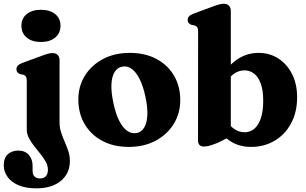

<svg xmlns="http://www.w3.org/2000/svg" viewBox="-60 -769 1630 1022"><path d="M257 -116Q257 -90 265.2 -64.8Q273.5 -39.5 284.5 -14.2Q295.5 11 303.8 36.2Q312 61.5 312 88Q312 154 264 193.8Q216 233.5 134 233.5Q76 233.5 37.5 216.5Q-1 199.5 -20.5 171.5Q-40 143.5 -40 111.5Q-40 72.5 -18.8 52.5Q2.5 32.5 38 32.5Q72.5 32.5 93 55Q113.5 77.5 113.5 114V140Q113.5 160.5 124 170.8Q134.5 181 153 181Q173 181 184 169.2Q195 157.5 195 134.5Q195 113 183.8 92.5Q172.5 72 155.8 51.2Q139 30.5 122.2 9.2Q105.5 -12 94 -34Q82.5 -56 82.5 -80V-338Q82.5 -354.5 78 -361.2Q73.5 -368 65 -371L48 -374Q38 -378 32.8 -384.2Q27.5 -390.5 27.5 -400.5Q27.5 -412 34.5 -419.5Q41.5 -427 57.5 -433.5L158.5 -470.5Q180.5 -479 194.2 -482.8Q208 -486.5 220.5 -486.5Q238 -486.5 247.5 -476Q257 -465.5 257 -449ZM158 -545.5Q110.5 -545.5 82.2 -569Q54 -592.5 54 -632Q54 -671 82.2 -694Q110.5 -717 158 -717Q205.5 -717 233.8 -694Q262 -671 262 -632Q262 -592.5 233.8 -569Q205.5 -545.5 158 -545.5Z M631.5 -487.5Q711.5 -487.5 771.8 -455.8Q832 -424 865.8 -367.2Q899.5 -310.5 899.5 -235.5Q899.5 -165.5 864.5 -109Q829.5 -52.5 768 -19.8Q706.5 13 625 13Q545 13 484.8 -19Q424.5 -51 390.8 -108Q357 -165 357 -240Q357 -310 391.8 -366Q426.5 -422 488.2 -454.8Q550 -487.5 631.5 -487.5ZM668 -61Q693 -66 707.5 -89.8Q722 -113.5 724.2 -155Q726.5 -196.5 714 -254.5Q701.5 -313 682.2 -350.2Q663 -387.5 639.2 -403.8Q615.5 -420 589.5 -414Q565 -409.5 550.2 -386Q535.5 -362.5 533.2 -321.2Q531 -280 543.5 -221Q556 -162 575.2 -124.8Q594.5 -87.5 618.2 -71.8Q642 -56 668 -61Z M1168.5 -711.5V-43L1097 -8Q1071 2 1055.2 6.5Q1039.5 11 1024.5 11Q1011 11 1002.5 3Q994 -5 994 -20L994.5 -600.5Q994.5 -617 989.8 -623.8Q985 -630.5 976.5 -633.5L959.5 -636.5Q949.5 -640.5 944.2 -646.8Q939 -653 939 -663Q939 -674.5 946 -682Q953 -689.5 969.5 -696L1070.5 -733.5Q1092 -741.5 1105.8 -745.2Q1119.5 -749 1131.5 -749Q1149.5 -749 1159 -738.5Q1168.5 -728 1168.5 -711.5ZM1136.5 -316 1108 -349.5Q1148.5 -414.5 1200.2 -451Q1252 -487.5 1316.5 -487.5Q1375.5 -487.5 1421.8 -457.5Q1468 -427.5 1494.8 -374.5Q1521.5 -321.5 1521.5 -251.5Q1521.5 -171.5 1489.2 -112Q1457 -52.5 1401.5 -19.8Q1346 13 1276.5 13Q1217 13 1172.2 -13.8Q1127.5 -40.5 1097 -92L1141 -136.5Q1162.5 -98.5 1187.8 -81.8Q1213 -65 1242.5 -65Q1271 -65 1293.2 -83.2Q1315.5 -101.5 1328.2 -138.8Q1341 -176 1341 -233Q1341 -288.5 1328 -324.2Q1315 -360 1292.5 -377.2Q1270 -394.5 1241.5 -394.5Q1210.5 -394.5 1184 -375.5Q1157.5 -356.5 1136.5 -316Z"/></svg>

Font: Fraunces 28pt Soft Wonky
Style: Bold
Weight: 700
Version: Version 1.000;[b76b70a41]